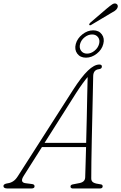

<svg xmlns="http://www.w3.org/2000/svg" viewBox="-54 -1072 691 1092"><path d="M81 -72Q57 -34.5 91.5 -30L126.5 -25.5Q143 -24 142.5 -12Q142.5 0 124 0H-11Q-34.5 0 -34.5 -14Q-34.5 -26 -10.5 -29.5Q6 -31.5 20.5 -40.8Q35 -50 47.5 -70L361 -560Q409.5 -635.5 445.8 -670.2Q482 -705 511 -705Q525.5 -705 525.5 -693.5Q525.5 -680.5 508 -678.5Q476.5 -674.5 476 -638.5Q475 -595.5 473.8 -535.8Q472.5 -476 471 -409Q469.5 -342 468 -276Q466.5 -210 465.8 -153Q465 -96 465 -58Q464.5 -41.5 477 -34.2Q489.5 -27 516 -24Q530 -23 530 -12.5Q530 0 513.5 0H359.5Q355 0 350.8 -2.8Q346.5 -5.5 347 -11.5Q347 -20 358.5 -23L399.5 -31Q429.5 -37.5 430.5 -63Q431.5 -93.5 432.8 -138.2Q434 -183 435.5 -235.5H184.5ZM378 -541.5 199.5 -259.5H436Q438 -328 439.5 -400Q441 -472 442.2 -534Q443.5 -596 444.5 -634Q432.5 -620 415 -596Q397.5 -572 378 -541.5ZM554 -1024Q572 -1039 584 -1047Q596 -1055 606.5 -1051Q613.5 -1048 615.5 -1040.8Q617.5 -1033.5 613 -1025.5Q608.5 -1016.5 597.8 -1009.5Q587 -1002.5 574 -995.5L464 -930Q457 -926 454 -930.5Q452 -933.5 454.8 -937.2Q457.5 -941 460 -943.5ZM435 -744Q402.5 -744 385.5 -766.8Q368.5 -789.5 377 -822Q385.5 -853.5 414.5 -876.5Q443.5 -899.5 476 -899.5Q508.5 -899.5 525.2 -876.5Q542 -853.5 533.5 -822Q525.5 -789.5 496.5 -766.8Q467.5 -744 435 -744ZM470 -876Q447.5 -876 427.5 -860.2Q407.5 -844.5 401.5 -822Q395.5 -799.5 407.2 -783.2Q419 -767 441 -767Q463.5 -767 483.5 -783.2Q503.5 -799.5 509.5 -822Q515.5 -844.5 503.8 -860.2Q492 -876 470 -876Z"/></svg>

Font: Fraunces 72pt SuperSoft Thin
Style: Italic
Weight: 100
Italic angle: -16°
Version: Version 1.000;[b76b70a41]